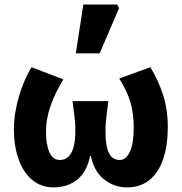

<svg xmlns="http://www.w3.org/2000/svg" viewBox="-20 -799 786 831"><path d="M211.5 12Q159.4 12 120.8 -19.2Q82.3 -50.4 61.3 -107.3Q40.2 -164.2 40.2 -241.3Q40.2 -283.9 49.8 -331.7Q59.5 -379.6 76.8 -425.6Q94.2 -471.6 116.4 -508.1L254.2 -455.5Q218.2 -395.9 198.6 -340Q179 -284.1 179 -229.1Q179 -173.7 193.7 -140.2Q208.4 -106.6 239.9 -106.6Q260.8 -106.6 275.7 -120.3Q290.7 -134 298.4 -162.5Q306.1 -191 306.1 -233.1Q306.1 -255.5 304.4 -273.8Q302.6 -292.1 300.1 -312.5Q297.5 -333 293.9 -361.2H448.9Q445.4 -333 442.8 -312.5Q440.1 -292.1 438.4 -273.8Q436.6 -255.5 436.6 -233.1Q436.6 -186.1 443.6 -158.4Q450.6 -130.7 464.4 -118.7Q478.2 -106.6 498.3 -106.6Q526.2 -106.6 542.5 -143Q558.8 -179.3 558.8 -246.6Q558.8 -304.4 545.7 -352.4Q532.6 -400.3 495.9 -459.2L630.7 -508.1Q664.8 -452.9 685.5 -389.1Q706.2 -325.3 706.2 -248.3Q706.2 -170 686.6 -111.4Q667.1 -52.8 627.7 -20.4Q588.4 12 528.3 12Q475 12 431 -22.2Q387 -56.5 373.6 -123.6H369.6Q356.7 -56.5 314.9 -22.2Q273 12 211.5 12ZM308.2 -568.2 340.7 -779.4H486.8L495.4 -763.9L411.3 -568.2Z"/></svg>

Font: Source Sans 3
Style: Regular
Weight: 200
Designer: Paul D. Hunt
Foundry: Adobe
Version: Version 3.046;hotconv 1.0.118;makeotfexe 2.5.65603